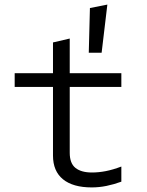

<svg xmlns="http://www.w3.org/2000/svg" viewBox="-20 -807 640 837"><path d="M367 -577 372 -772 448 -787 423 -577ZM380 10Q298 10 254.5 -25.5Q211 -61 211 -129V-428H44V-488H211V-622L284 -639V-488H509V-428H284V-141Q284 -95 309 -75Q334 -55 381 -55Q410 -55 441 -61Q472 -67 509 -81V-15Q476 -3 444 3.5Q412 10 380 10Z"/></svg>

Font: Red Hat Mono VF Light
Style: Regular
Weight: 300
Monospace: yes
Designer: Pentagram, MCKL
Foundry: Pentagram, MCKL
Version: Version 1.023